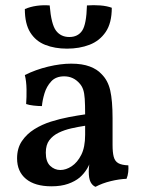

<svg xmlns="http://www.w3.org/2000/svg" viewBox="-20 -713 552 742"><path d="M349 9Q337 4 330 -9.5Q323 -23 323 -50Q323 -60 324.5 -73.5Q326 -87 329 -99H332Q328 -80 316.5 -61Q305 -42 288 -27Q270 -12 243 -2.5Q216 7 179 7Q115 7 80.5 -21.5Q46 -50 46 -101Q46 -140 64.5 -167.5Q83 -195 112.5 -213.5Q142 -232 177 -243Q212 -254 246.5 -260.5Q281 -267 309 -271Q309 -309 307.5 -331Q306 -353 301.5 -366.5Q297 -380 288 -390Q276 -404 261 -411Q246 -418 228 -418Q196 -418 178 -398.5Q160 -379 152 -352.5Q144 -326 142 -303Q128 -303 110 -305Q92 -307 81 -311Q83 -337 82.5 -368Q82 -399 76 -423Q118 -444 166 -455.5Q214 -467 255 -467Q298 -467 327 -456Q356 -445 372 -427Q397 -403 406 -363.5Q415 -324 415 -256V-153Q415 -124 419.5 -107Q424 -90 437 -82.5Q450 -75 476 -74Q477 -62 475.5 -48Q474 -34 469 -22Q441 -21 408 -13Q375 -5 349 9ZM213 -56Q235 -56 257 -70.5Q279 -85 294 -114.5Q309 -144 309 -192V-227Q283 -223 256 -217Q229 -211 206.5 -200Q184 -189 170.5 -171Q157 -153 157 -123Q157 -88 174 -72Q191 -56 213 -56ZM239 -525Q192 -525 155 -539.5Q118 -554 97 -587.5Q76 -621 76 -678Q97 -687 121.5 -690.5Q146 -694 172 -692Q178 -619 196.5 -594.5Q215 -570 248 -570Q281 -570 297.5 -594.5Q314 -619 316 -692Q342 -694 367.5 -692Q393 -690 412 -683Q412 -624 388.5 -589.5Q365 -555 326 -540Q287 -525 239 -525Z"/></svg>

Font: Vollkorn Medium
Style: Regular
Weight: 500
Designer: Friedrich Althausen
Foundry: Friedrich Althausen
Version: Version 5.000